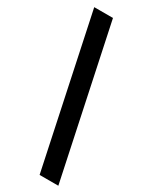

<svg xmlns="http://www.w3.org/2000/svg" viewBox="-203 -737 678 861"><g transform="rotate(30 136.5 -306.0)"><path d="M270 81H173L9 -693H106Z"/></g></svg>

Font: Bricolage Grotesque 12pt Condensed Medium
Style: Regular
Weight: 500
Width: 3
Designer: Mathieu Triay
Foundry: Atelier Triay
Version: Version 1.001; ttfautohint (v1.8.4.7-5d5b);gftools[0.9.33.de